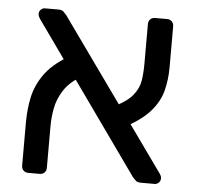

<svg xmlns="http://www.w3.org/2000/svg" viewBox="-45 -617 679 663"><g transform="rotate(5 294.0 -285.5)"><path d="M466.3 0Q454.6 0 448.7 -5.8Q442.9 -11.7 438.3 -16.5L71.4 -532.3Q64.4 -542.8 64.4 -550.6Q64.4 -558.8 70.5 -564.9Q76.6 -571 84.8 -571H131.5Q143.4 -571 149.5 -565.1Q155.7 -559.1 159.7 -554.1L527.8 -38.7Q532.4 -32.3 533.7 -28.1Q534.9 -24 534.9 -20.4Q534.9 -12.2 528.8 -6.1Q522.7 0 514.5 0ZM76.3 0Q66.1 0 59.8 -6.6Q53.4 -13.1 53.4 -23.3V-172.6Q53.4 -218.7 62.3 -260.5Q71.3 -302.3 97.6 -339.8Q123.9 -377.4 177.1 -409.8L223.4 -342.6Q187.2 -319.7 169.1 -290.2Q150.9 -260.8 145 -229.5Q139.1 -198.3 139.1 -169.3V-23.3Q139.1 -12.7 132.7 -6.4Q126.4 0 116.2 0ZM385.6 -182.7 344.6 -251.7Q394.3 -274.7 414.8 -299.8Q435.3 -325 439.3 -352.3Q443.4 -379.6 443.4 -409.9V-547.7Q443.4 -558.3 449.8 -564.6Q456.1 -571 466.3 -571H508.1Q518.2 -571 524.6 -564.4Q531 -557.9 531 -547.7V-405.1Q531 -362.8 521.1 -324.1Q511.2 -285.4 480.4 -250.5Q449.6 -215.5 385.6 -182.7Z"/></g></svg>

Font: Rubik Light
Style: Regular
Weight: 300
Designer: Hubert and Fischer
Foundry: Hubert and Fischer
Version: Version 2.300;gftools[0.9.30]